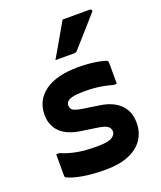

<svg xmlns="http://www.w3.org/2000/svg" viewBox="-149 -906 849 1011"><g transform="rotate(-20 275.0 -400.5)"><path d="M267.7 -121Q327.8 -121 349.8 -134.5Q371.8 -148.1 371.8 -165.9Q371.8 -177.2 366.3 -186.2Q360.9 -195.2 347.3 -201.7Q333.7 -208.2 308.6 -212.1L206.1 -227.4Q157.7 -235.3 125.9 -254.8Q94.1 -274.4 78.5 -304Q62.8 -333.7 62.8 -371.2Q62.8 -413 79.6 -445.4Q96.4 -477.8 128.3 -500.8Q160.3 -523.8 207.1 -535.7Q253.8 -547.7 313.7 -547.7Q346.1 -547.7 373 -545.3Q399.9 -542.9 421.9 -538.9Q444 -534.9 460.8 -529.8Q468.2 -527.8 471.4 -525.3Q474.6 -522.9 475.6 -518.8Q476.5 -514.6 476.5 -507.4Q476.5 -485.6 476.5 -454.2Q476.5 -422.7 476.5 -395.7H457.7Q431.4 -403.3 406.4 -408Q381.4 -412.8 355.4 -414.9Q329.4 -417 299.5 -417Q259.8 -417 237.4 -411.7Q215 -406.4 206.2 -397.2Q197.4 -388 197.4 -375.6Q197.4 -364.7 202.4 -356.6Q207.5 -348.4 220.8 -343.4Q234 -338.3 256.7 -334.2L351.3 -320.1Q399.8 -313.5 433.8 -294.1Q467.8 -274.7 486.2 -243.4Q504.6 -212.2 504.6 -167.6Q504.6 -113.9 477.3 -74Q450.1 -34 397.1 -12.1Q344.1 9.7 267.3 9.7Q231.3 9.7 200 7.3Q168.7 5 142.5 0.5Q116.3 -4 95.3 -9.9Q74.2 -15.7 59.5 -22.5Q53.4 -25.4 51.5 -28.2Q49.7 -30.9 49.7 -39.1Q49.7 -62 49.7 -94.1Q49.7 -126.2 49.7 -155.8H68.5Q91.8 -145.6 114.2 -139.2Q136.7 -132.7 160.4 -128.6Q184.1 -124.6 210.5 -122.8Q236.9 -121 267.7 -121ZM323.8 -811.1Q366.4 -811.1 401.1 -811.1Q435.8 -811.1 477.1 -811.1Q483.4 -811.1 486.2 -805.9Q488.9 -800.8 483.9 -795.7Q459.2 -767.4 436.9 -742.1Q414.5 -716.8 391.2 -690.6Q367.9 -664.4 338.3 -631.1Q336.3 -628.1 331.8 -625.6Q327.3 -623.1 321.3 -623.1Q292.5 -623.1 266.9 -623.1Q241.4 -623.1 215.3 -623.1Q233.6 -653.9 251.5 -685Q269.5 -716.1 287.5 -747.7Q305.5 -779.2 323.8 -811.1Z"/></g></svg>

Font: Recursive Sans Linear Light
Style: Regular
Weight: 300
Version: Version 1.085